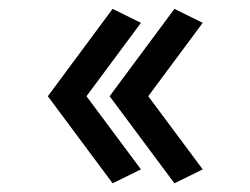

<svg xmlns="http://www.w3.org/2000/svg" viewBox="-20 -467 570 437"><path d="M377 -446.8 441.4 -415 317.4 -248 441.4 -81.5 377 -49.8 229.5 -248ZM236.3 -446.8 300.8 -415 176.8 -248 300.8 -81.5 236.3 -49.8 88.9 -248Z"/></svg>

Font: AzarMehrMonospaced
Style: SansBold
Weight: 1
Designer: Amin Abedi
Version: Version 1.00